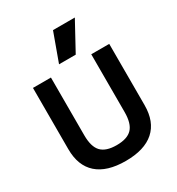

<svg xmlns="http://www.w3.org/2000/svg" viewBox="-231 -1143 1194 1295"><g transform="rotate(-30 366.0 -495.0)"><path d="M69 -253V-730H209V-280Q209 -191 246 -152Q283 -113 366 -113Q449 -113 486 -152Q523 -191 523 -280V-730H663V-253Q663 -124 587.5 -57Q512 10 366 10Q220 10 144.5 -57Q69 -124 69 -253ZM301 -780 381 -1000H551L431 -780Z"/></g></svg>

Font: Enso
Style: Bold
Weight: 700
Designer: Coji Morishita
Foundry: UNDERFOREST DESIGN
Version: Version 1.000